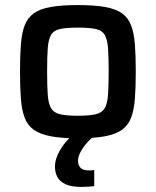

<svg xmlns="http://www.w3.org/2000/svg" viewBox="-20 -538 615 758"><path d="M287 8Q223 8 180.5 0Q138 -8 113.5 -25.5Q89 -43 77.5 -73Q66 -103 62.5 -148Q59 -193 59 -256Q59 -318 62.5 -363Q66 -408 77.5 -438Q89 -468 113.5 -485.5Q138 -503 180.5 -510.5Q223 -518 287 -518Q352 -518 394.5 -510.5Q437 -503 461.5 -485.5Q486 -468 497.5 -438Q509 -408 512.5 -363Q516 -318 516 -256Q516 -193 512.5 -148Q509 -103 497.5 -73Q486 -43 461.5 -25.5Q437 -8 394.5 0Q352 8 287 8ZM287 -81Q333 -81 358 -87Q383 -93 393.5 -111Q404 -129 406.5 -164Q409 -199 409 -256Q409 -313 406.5 -347.5Q404 -382 393.5 -400Q383 -418 358 -423.5Q333 -429 287 -429Q242 -429 217 -423.5Q192 -418 181.5 -400Q171 -382 168.5 -347.5Q166 -313 166 -256Q166 -199 168.5 -164Q171 -129 181.5 -111Q192 -93 217 -87Q242 -81 287 -81ZM303 200Q261 200 238 189Q215 178 206 160Q197 142 197 120Q197 88 218 53Q239 18 272 -10L351 0Q338 9 323.5 25.5Q309 42 298.5 61Q288 80 288 97Q288 113 297.5 124Q307 135 335 135Q338 135 342.5 134.5Q347 134 352 133V197Q341 198 328.5 199Q316 200 303 200Z"/></svg>

Font: Saira Thin Medium
Style: Regular
Weight: 500
Version: Version 1.101